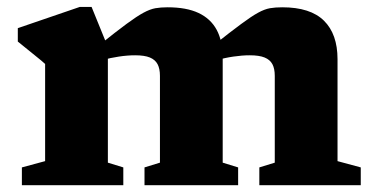

<svg xmlns="http://www.w3.org/2000/svg" viewBox="-20 -546 1108 566"><path d="M298 -407.5V-66.5L343.5 -52.5V0H44.5V-52.5L113 -71V-357.5Q104.5 -365.5 85 -381Q65.5 -396.5 32.5 -423.5V-463L215 -525.5H250ZM636.5 -375V-66.5L682 -52.5V0H406V-52.5L451.5 -66.5V-322.5Q451.5 -343.5 444.5 -356.8Q437.5 -370 421.8 -376.5Q406 -383 378.5 -383Q355.5 -383 330.5 -379.2Q305.5 -375.5 282 -369L272.5 -413Q322.5 -453 353 -475.5Q383.5 -498 403 -508.5Q422.5 -519 438.2 -521.8Q454 -524.5 474 -524.5Q529.5 -524.5 565.2 -507.8Q601 -491 618.8 -458Q636.5 -425 636.5 -375ZM975 -371.5V-71L1043.5 -52.5V0H744.5V-52.5L790 -66.5V-322.5Q790 -343.5 783 -356.8Q776 -370 760 -376.5Q744 -383 716.5 -383Q693.5 -383 668 -379.2Q642.5 -375.5 619 -368.5L609.5 -412.5Q660 -452.5 690.8 -475.2Q721.5 -498 740.8 -508.5Q760 -519 775.8 -521.8Q791.5 -524.5 812 -524.5Q895 -524.5 935 -485Q975 -445.5 975 -371.5Z"/></svg>

Font: Newsreader 7pt
Style: Bold
Weight: 700
Designer: Hugues Gentile
Foundry: Production Type
Version: Version 1.003